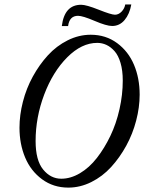

<svg xmlns="http://www.w3.org/2000/svg" viewBox="-20 -833 650 866"><path d="M485.8 -715.8Q460.4 -715.8 406.7 -738.8Q353 -761.7 332 -761.7Q293 -761.7 287.1 -715.3H258.8Q270.5 -811.5 346.2 -811.5Q369.1 -811.5 425.5 -789.1Q481.9 -766.6 498.5 -766.6Q515.1 -766.6 528.6 -780.8Q542 -794.9 544.9 -813H572.3Q564.5 -769.5 542 -742.7Q519.5 -715.8 485.8 -715.8ZM288.1 13.2Q220.7 13.2 169.7 -24.4Q118.7 -62 93.3 -122.8Q67.9 -183.6 67.9 -256.8Q67.9 -314 83.3 -374Q98.6 -434.1 127.9 -487.5Q157.2 -541 196 -583.5Q234.9 -626 285.2 -651.1Q335.4 -676.3 389.2 -676.3Q457 -676.3 508.1 -638.7Q559.1 -601.1 584.5 -540.5Q609.9 -480 609.9 -406.2Q609.9 -349.1 594.2 -289.1Q578.6 -229 549.3 -175.5Q520 -122.1 481.2 -79.6Q442.4 -37.1 392.1 -12Q341.8 13.2 288.1 13.2ZM256.3 -26.9Q298.8 -26.9 340.8 -51.8Q382.8 -76.7 417 -120.6Q451.2 -164.6 477.8 -220Q504.4 -275.4 519 -340.6Q533.7 -405.8 533.7 -469.7Q533.7 -515.1 523.7 -549.1Q513.7 -583 496.8 -602.1Q480 -621.1 460.2 -630.4Q440.4 -639.6 418.5 -639.6Q348.1 -639.6 283.2 -574.5Q218.3 -509.3 179.4 -406.5Q140.6 -303.7 140.6 -196.8Q140.6 -109.9 174.6 -68.4Q208.5 -26.9 256.3 -26.9Z"/></svg>

Font: Elstob 10pt
Style: Italic
Weight: 400
Italic angle: -20°
Designer: Peter S. Baker
Version: Version 1.015